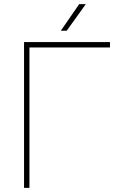

<svg xmlns="http://www.w3.org/2000/svg" viewBox="-20 -916 640 936"><path d="M516.1 -684.6H123.5V0H97.2V-710.9H516.1ZM366.2 -896H398.4L305.2 -766.1H276.4Z"/></svg>

Font: Roboto Mono Thin
Style: Regular
Weight: 250
Designer: Google
Version: Version 2.000985; 2015; ttfautohint (v1.3)